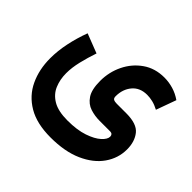

<svg xmlns="http://www.w3.org/2000/svg" viewBox="-157 -604 1037 1037"><g transform="rotate(45 361.0 -86.0)"><path d="M346.2 246.1Q240.7 246.1 173.6 206.3Q106.4 166.5 74.5 98.1Q42.5 29.8 42.5 -55.2Q42.5 -111.8 55.2 -172.6Q67.9 -233.4 90.3 -293.5L201.2 -250.5Q184.1 -200.2 172.4 -151.4Q160.6 -102.5 160.6 -59.1Q160.6 -11.2 177.5 28.8Q194.3 68.8 234.9 92.8Q275.4 116.7 346.2 116.7Q419.4 116.7 469.5 99.6Q519.5 82.5 545.4 58.8Q571.3 35.2 571.3 15.1Q571.3 6.3 566.4 0.7Q561.5 -4.9 548.8 -4.9H469.7Q433.6 -4.9 399.2 -15.9Q364.7 -26.9 342.3 -60.1Q319.8 -93.3 319.8 -159.7Q319.8 -227.1 348.4 -285.9Q377 -344.7 429.2 -381.3Q481.4 -418 552.7 -418Q586.9 -418 620.8 -408Q654.8 -397.9 684.6 -377L643.1 -262.2Q618.2 -275.4 595.7 -280.8Q573.2 -286.1 553.2 -286.1Q498.5 -286.1 468 -250Q437.5 -213.9 437.5 -160.2Q437.5 -145 446 -140.4Q454.6 -135.7 470.2 -135.7H543.9Q624.5 -135.7 654.5 -97.7Q684.6 -59.6 684.6 -0.5Q684.6 66.4 645.3 122.6Q606 178.7 530.5 212.4Q455.1 246.1 346.2 246.1Z"/></g></svg>

Font: Vazirmatn RD UI FD
Style: Bold
Weight: 700
Designer: Saber Rastikerdar
Foundry: Saber Rastikerdar
Version: Version 33.003